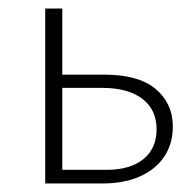

<svg xmlns="http://www.w3.org/2000/svg" viewBox="-20 -430 456 450"><path d="M86 0V-410H126V-32H230Q285 -32 316 -57Q347 -82 347 -127Q347 -173 313.5 -198.5Q280 -224 220 -224H115V-255H226Q264 -255 293.5 -247Q323 -239 343 -223Q363 -207 374 -184.5Q385 -162 385 -133Q385 -93 365 -63Q345 -33 308 -16.5Q271 0 220 0Z"/></svg>

Font: Ysabeau ExtraLight
Style: Regular
Weight: 250
Designer: Christian Thalmann (Catharsis Fonts)
Version: Version 2.002